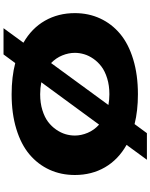

<svg xmlns="http://www.w3.org/2000/svg" viewBox="98 -895 854 1090"><g transform="rotate(90 525.0 -350.0)"><path d="M515 11Q417 11 338 -9.5L289 57H140L222.5 -56Q140.5 -103 97.5 -178.2Q54.5 -253.5 54.5 -348Q54.5 -426 84.8 -491.5Q115 -557 172 -604.8Q229 -652.5 316.8 -679.2Q404.5 -706 515 -706Q608.5 -706 684.5 -687L736 -757H887L802.5 -641.5Q886 -594.5 929.8 -519Q973.5 -443.5 973.5 -348Q973.5 -269.5 943.5 -204Q913.5 -138.5 856.8 -90.5Q800 -42.5 712.5 -15.8Q625 11 515 11ZM280 -348Q280 -312.5 294.5 -276.8Q309 -241 338 -213L576 -538.5Q547 -544 515 -544Q465.5 -544 425 -531.5Q384.5 -519 358 -499Q331.5 -479 313.5 -453Q295.5 -427 287.8 -400.5Q280 -374 280 -348ZM515 -151Q564.5 -151 605 -163.5Q645.5 -176 671.8 -196Q698 -216 716 -242.2Q734 -268.5 741.8 -295Q749.5 -321.5 749.5 -348Q749.5 -384 734 -420.8Q718.5 -457.5 687.5 -485.5L447 -157.5Q480.5 -151 515 -151Z"/></g></svg>

Font: League Mono Extended ExtraBold
Style: Regular
Weight: 800
Width: 9
Designer: Tyler Finck
Foundry: The League of Moveable Type / Tyler Finck
Version: Version 2.210